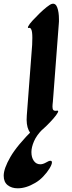

<svg xmlns="http://www.w3.org/2000/svg" viewBox="-70 -731 389 1039"><path d="M211 -710Q231 -715 240 -690Q249 -665 249 -627Q249 -621 249 -614Q249 -607 248 -600L219 -218Q218 -196 216 -180Q214 -164 214 -153Q214 -140 219 -135Q224 -130 238 -132Q249 -134 242.5 -121.5Q236 -109 219 -89.5Q202 -70 181.5 -50Q161 -30 143 -16Q125 -2 116 0Q99 3 85 -26.5Q71 -56 75 -106L104 -488L105 -526Q105 -560 99.5 -571Q94 -582 89 -580Q77 -577 83 -589Q89 -601 106 -619.5Q123 -638 143.5 -658Q164 -678 183 -693Q202 -708 211 -710ZM120 259Q71 288 26 288Q-7 288 -28.5 271Q-50 254 -50 220Q-50 181 -13.5 118Q23 55 112 -33Q147 -68 172.5 -85Q198 -102 208 -102Q216 -102 205.5 -84Q195 -66 160 -31Q128 1 114 33.5Q100 66 100 92Q100 121 113 139.5Q126 158 148 158Q162 158 178 149Q194 139 203 139Q211 139 211 148Q211 159 198 180.5Q185 202 164 224Q143 246 120 259Z"/></svg>

Font: Ga Maamli
Style: Regular
Weight: 400
Designer: Afotey Clement Nii Odai, Ama Asantewa Diaka, David Abbey-Thompson
Foundry: Sorkin Type Co.
Version: Version 1.000; ttfautohint (v1.8.4.7-5d5b)